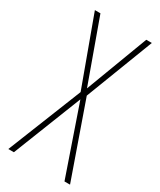

<svg xmlns="http://www.w3.org/2000/svg" viewBox="-184 -776 698 838"><g transform="rotate(30 165.5 -357.0)"><path d="M321 0 190 -373 321 -714H293L175 -401L62 -714H34L159 -373L10 0H38L174 -345L293 0Z"/></g></svg>

Font: Noto Sans Myanmar UI ExtraCondensed Thin
Style: Regular
Weight: 100
Width: 2
Designer: Monotype Design Team
Foundry: Monotype Imaging Inc.
Version: Version 2.103